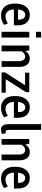

<svg xmlns="http://www.w3.org/2000/svg" viewBox="1421 -2223 812 3694"><g transform="rotate(90 1827.0 -376.0)"><path d="M272.5 10.3Q220.2 10.3 179 -8.3Q137.7 -26.9 108.9 -59.8Q80.1 -92.8 64.7 -138.7Q49.3 -184.6 49.3 -239.3V-273.4Q49.3 -326.7 62.5 -375.5Q75.7 -424.3 102.8 -461.4Q129.9 -498.5 170.9 -520.8Q211.9 -543 267.6 -543Q317.4 -543 354.7 -526.4Q392.1 -509.8 417.2 -479.5Q442.4 -449.2 455.1 -405.8Q467.8 -362.3 467.8 -309.1V-237.3H168.9Q167 -237.3 165.3 -237.5Q163.6 -237.8 161.6 -237.3Q162.1 -205.1 170.7 -175.3Q179.2 -145.5 195.8 -123Q212.4 -100.6 237.1 -87.6Q261.7 -74.7 294.9 -75.7Q330.6 -76.7 363.8 -87.4Q397 -98.1 428.7 -121.6L460 -51.8Q421.9 -19.5 373 -4.6Q324.2 10.3 272.5 10.3ZM263.7 -456.1Q242.2 -456.1 224.4 -445.3Q206.5 -434.6 193.6 -416Q180.7 -397.5 172.6 -372.8Q164.6 -348.1 163.1 -320.3V-315.4L357.9 -316.4V-335.4Q357.9 -362.3 351.8 -384.5Q345.7 -406.7 333.7 -422.6Q321.8 -438.5 304.2 -447.3Q286.6 -456.1 263.7 -456.1Z M702.6 -761.7V-662.1H591.8V-761.7ZM702.6 -533.2V0H591.8V-533.2Z M950.7 -533.2 961.9 -455.6Q985.8 -496.6 1023.2 -519.8Q1060.5 -543 1106.4 -543Q1144 -543 1173.8 -530.5Q1203.6 -518.1 1224.4 -492.2Q1245.1 -466.3 1256.1 -427Q1267.1 -387.7 1267.1 -334.5V0H1155.8V-333.5Q1155.8 -365.2 1148.9 -388.2Q1142.1 -411.1 1130.1 -425.8Q1118.2 -440.4 1102.3 -447.5Q1086.4 -454.6 1068.8 -454.6Q1042 -454.6 1014.4 -436.5Q986.8 -418.5 967.3 -386.2V0H856V-533.2Z M1752.9 -468.3 1504.4 -80.1H1764.2V0H1373V-67.4L1619.6 -452.6H1377.9V-533.2H1752.9Z M2051.3 10.3Q1999 10.3 1957.8 -8.3Q1916.5 -26.9 1887.7 -59.8Q1858.9 -92.8 1843.5 -138.7Q1828.1 -184.6 1828.1 -239.3V-273.4Q1828.1 -326.7 1841.3 -375.5Q1854.5 -424.3 1881.6 -461.4Q1908.7 -498.5 1949.7 -520.8Q1990.7 -543 2046.4 -543Q2096.2 -543 2133.5 -526.4Q2170.9 -509.8 2196 -479.5Q2221.2 -449.2 2233.9 -405.8Q2246.6 -362.3 2246.6 -309.1V-237.3H1947.8Q1945.8 -237.3 1944.1 -237.5Q1942.4 -237.8 1940.4 -237.3Q1940.9 -205.1 1949.5 -175.3Q1958 -145.5 1974.6 -123Q1991.2 -100.6 2015.9 -87.6Q2040.5 -74.7 2073.7 -75.7Q2109.4 -76.7 2142.6 -87.4Q2175.8 -98.1 2207.5 -121.6L2238.8 -51.8Q2200.7 -19.5 2151.9 -4.6Q2103 10.3 2051.3 10.3ZM2042.5 -456.1Q2021 -456.1 2003.2 -445.3Q1985.4 -434.6 1972.4 -416Q1959.5 -397.5 1951.4 -372.8Q1943.4 -348.1 1941.9 -320.3V-315.4L2136.7 -316.4V-335.4Q2136.7 -362.3 2130.6 -384.5Q2124.5 -406.7 2112.5 -422.6Q2100.6 -438.5 2083 -447.3Q2065.4 -456.1 2042.5 -456.1Z M2367.7 -761.7H2479V-150.4Q2479 -112.3 2486.1 -94.7Q2493.2 -77.1 2512.7 -77.1Q2522 -77.1 2529.5 -79.1Q2537.1 -81.1 2543.9 -83.5L2556.6 -8.3Q2542.5 0 2519.3 5.1Q2496.1 10.3 2474.1 10.3Q2448.2 10.3 2428.5 1.7Q2408.7 -6.8 2395 -25.9Q2381.3 -44.9 2374.5 -75.7Q2367.7 -106.4 2367.7 -150.9Z M2748.5 -533.2 2759.8 -455.6Q2783.7 -496.6 2821 -519.8Q2858.4 -543 2904.3 -543Q2941.9 -543 2971.7 -530.5Q3001.5 -518.1 3022.2 -492.2Q3043 -466.3 3054 -427Q3064.9 -387.7 3064.9 -334.5V0H2953.6V-333.5Q2953.6 -365.2 2946.8 -388.2Q2939.9 -411.1 2928 -425.8Q2916 -440.4 2900.1 -447.5Q2884.3 -454.6 2866.7 -454.6Q2839.8 -454.6 2812.3 -436.5Q2784.7 -418.5 2765.1 -386.2V0H2653.8V-533.2Z M3412.1 10.3Q3359.9 10.3 3318.6 -8.3Q3277.3 -26.9 3248.5 -59.8Q3219.7 -92.8 3204.3 -138.7Q3189 -184.6 3189 -239.3V-273.4Q3189 -326.7 3202.1 -375.5Q3215.3 -424.3 3242.4 -461.4Q3269.5 -498.5 3310.5 -520.8Q3351.6 -543 3407.2 -543Q3457 -543 3494.4 -526.4Q3531.7 -509.8 3556.9 -479.5Q3582 -449.2 3594.7 -405.8Q3607.4 -362.3 3607.4 -309.1V-237.3H3308.6Q3306.6 -237.3 3304.9 -237.5Q3303.2 -237.8 3301.3 -237.3Q3301.8 -205.1 3310.3 -175.3Q3318.8 -145.5 3335.4 -123Q3352.1 -100.6 3376.7 -87.6Q3401.4 -74.7 3434.6 -75.7Q3470.2 -76.7 3503.4 -87.4Q3536.6 -98.1 3568.4 -121.6L3599.6 -51.8Q3561.5 -19.5 3512.7 -4.6Q3463.9 10.3 3412.1 10.3ZM3403.3 -456.1Q3381.8 -456.1 3364 -445.3Q3346.2 -434.6 3333.3 -416Q3320.3 -397.5 3312.3 -372.8Q3304.2 -348.1 3302.7 -320.3V-315.4L3497.6 -316.4V-335.4Q3497.6 -362.3 3491.5 -384.5Q3485.4 -406.7 3473.4 -422.6Q3461.4 -438.5 3443.8 -447.3Q3426.3 -456.1 3403.3 -456.1Z"/></g></svg>

Font: Ufes Sans Medium
Style: Regular
Weight: 500
Designer: Ricardo Esteves & Filipe Motta
Foundry: ProDesignUfes - Ricardo Esteves, Filipe Motta (This is a derivative work, based on Roboto family, by Christian Robertson
Version: Version 2.0